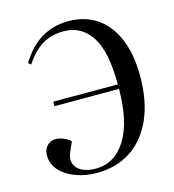

<svg xmlns="http://www.w3.org/2000/svg" viewBox="-112 -838 857 946"><g transform="rotate(-15 316.5 -365.5)"><path d="M478 -381Q478 -550 427.5 -626.5Q377 -703 287 -703Q226 -703 179.5 -676Q133 -649 91 -586L78 -597Q125 -674 186 -709.5Q247 -745 321 -745Q408 -745 469 -702.5Q530 -660 562.5 -581Q595 -502 595 -393Q595 -265 554.5 -174Q514 -83 440.5 -34.5Q367 14 266 14Q210 14 160.5 -4Q111 -22 80.5 -55Q50 -88 50 -134Q50 -162 67.5 -181Q85 -200 111 -200Q130 -200 151 -191.5Q172 -183 187 -169L169 -129Q150 -90 159.5 -63Q169 -36 197.5 -22Q226 -8 267 -8Q362 -8 419.5 -97.5Q477 -187 478 -358H149V-381Z"/></g></svg>

Font: Literata 72pt Medium
Style: Italic
Weight: 500
Italic angle: -2°
Designer: Latin by Veronika Burian and Jose Scaglione. Greek by Irene Vlachou. Cyrillic by Vera Evstafieva
Foundry: TypeTogether
Version: Version 3.002